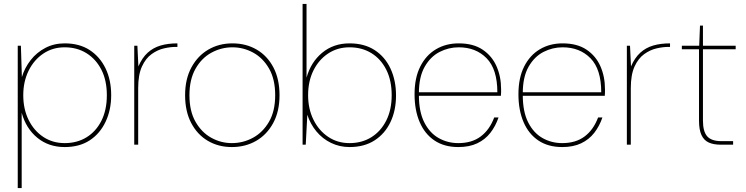

<svg xmlns="http://www.w3.org/2000/svg" viewBox="-20 -734 3786 974"><path d="M70 220V-502H86L91 -343Q105 -390 135.5 -429Q166 -468 210 -491Q254 -514 308 -514Q383 -514 435 -480Q487 -446 515.5 -387Q544 -328 544 -251Q544 -176 515.5 -116Q487 -56 435 -22Q383 12 308 12Q227 12 169.5 -35Q112 -82 90 -162V220ZM308 -8Q371 -8 419 -37.5Q467 -67 494.5 -121.5Q522 -176 522 -251Q522 -326 494.5 -380Q467 -434 419 -464Q371 -494 308 -494Q247 -494 199.5 -462Q152 -430 125 -375Q98 -320 98 -251Q98 -181 125 -126Q152 -71 199.5 -39.5Q247 -8 308 -8Z M661 0V-502H677L682 -397Q701 -441 729 -466.5Q757 -492 794.5 -503Q832 -514 880 -514V-496H871Q844 -496 811.5 -488.5Q779 -481 749 -459.5Q719 -438 700 -396.5Q681 -355 681 -287V0Z M1156 12Q1088 12 1034.5 -19.5Q981 -51 950 -110Q919 -169 919 -251Q919 -333 951 -392Q983 -451 1037 -482.5Q1091 -514 1159 -514Q1228 -514 1282 -482.5Q1336 -451 1367 -392Q1398 -333 1398 -251Q1398 -169 1366 -110Q1334 -51 1279.5 -19.5Q1225 12 1156 12ZM1156 -8Q1213 -8 1263 -35Q1313 -62 1344.5 -116Q1376 -170 1376 -251Q1376 -332 1345 -386Q1314 -440 1264.5 -467Q1215 -494 1159 -494Q1103 -494 1053 -467Q1003 -440 972 -385.5Q941 -331 941 -251Q941 -170 972 -116Q1003 -62 1052 -35Q1101 -8 1156 -8Z M1753 12Q1703 12 1659.5 -9Q1616 -30 1585 -67.5Q1554 -105 1539 -152L1531 0H1515V-714H1535V-340Q1557 -419 1614.5 -466.5Q1672 -514 1753 -514Q1828 -514 1880.5 -480Q1933 -446 1961 -386Q1989 -326 1989 -250Q1989 -174 1961 -115Q1933 -56 1880.5 -22Q1828 12 1753 12ZM1753 -8Q1816 -8 1864 -38Q1912 -68 1939.5 -122.5Q1967 -177 1967 -251Q1967 -326 1939.5 -380.5Q1912 -435 1864 -464.5Q1816 -494 1753 -494Q1692 -494 1644.5 -462.5Q1597 -431 1570 -376.5Q1543 -322 1543 -251Q1543 -182 1570 -127Q1597 -72 1644.5 -40Q1692 -8 1753 -8Z M2305 12Q2234 12 2184.5 -21Q2135 -54 2109 -114.5Q2083 -175 2083 -256Q2083 -339 2112 -396.5Q2141 -454 2191.5 -484Q2242 -514 2307 -514Q2381 -514 2428.5 -482Q2476 -450 2499 -397.5Q2522 -345 2522 -282Q2522 -273 2522 -265.5Q2522 -258 2521 -248H2094V-266H2503Q2503 -383 2448.5 -438.5Q2394 -494 2307 -494Q2256 -494 2210 -470.5Q2164 -447 2134.5 -395.5Q2105 -344 2105 -261V-252Q2105 -167 2132.5 -113Q2160 -59 2205.5 -33.5Q2251 -8 2305 -8Q2374 -8 2419 -42Q2464 -76 2487 -138H2509Q2494 -94 2467.5 -60Q2441 -26 2401 -7Q2361 12 2305 12Z M2832 12Q2761 12 2711.5 -21Q2662 -54 2636 -114.5Q2610 -175 2610 -256Q2610 -339 2639 -396.5Q2668 -454 2718.5 -484Q2769 -514 2834 -514Q2908 -514 2955.5 -482Q3003 -450 3026 -397.5Q3049 -345 3049 -282Q3049 -273 3049 -265.5Q3049 -258 3048 -248H2621V-266H3030Q3030 -383 2975.5 -438.5Q2921 -494 2834 -494Q2783 -494 2737 -470.5Q2691 -447 2661.5 -395.5Q2632 -344 2632 -261V-252Q2632 -167 2659.5 -113Q2687 -59 2732.5 -33.5Q2778 -8 2832 -8Q2901 -8 2946 -42Q2991 -76 3014 -138H3036Q3021 -94 2994.5 -60Q2968 -26 2928 -7Q2888 12 2832 12Z M3160 0V-502H3176L3181 -397Q3200 -441 3228 -466.5Q3256 -492 3293.5 -503Q3331 -514 3379 -514V-496H3370Q3343 -496 3310.5 -488.5Q3278 -481 3248 -459.5Q3218 -438 3199 -396.5Q3180 -355 3180 -287V0Z M3636 0Q3600 0 3575.5 -11Q3551 -22 3538.5 -49Q3526 -76 3526 -122V-484H3439V-502H3527L3531 -604H3546V-502H3712V-484H3546V-122Q3546 -67 3567.5 -42.5Q3589 -18 3640 -18H3699V0Z"/></svg>

Font: DM Sans 16pt Thin
Style: Regular
Weight: 250
Version: Version 4.004;gftools[0.9.30]